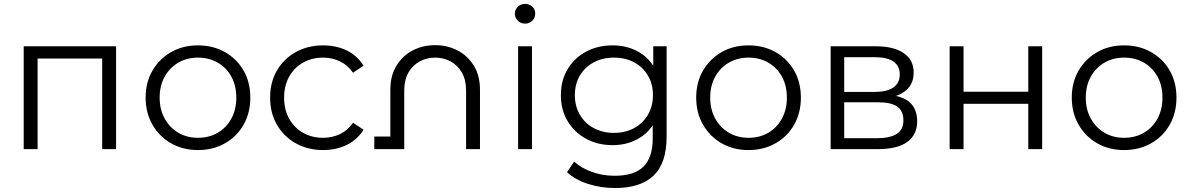

<svg xmlns="http://www.w3.org/2000/svg" viewBox="-20 -762 6082 981"><path d="M101.1 0V-525.5H573.1V0H502.1V-481.6L520.3 -462.9H153.9L172.1 -481.6V0Z M991.5 4.7Q914.7 4.7 854.4 -29.7Q794.1 -64 759.1 -124.7Q724.1 -185.5 724.1 -263.1Q724.1 -341.7 759.2 -401.6Q794.3 -461.5 854.4 -495.9Q914.4 -530.2 991.5 -530.2Q1068.6 -530.2 1129.2 -495.9Q1189.9 -461.6 1224.4 -401.7Q1259 -341.9 1259 -263.1Q1259 -185.3 1224.5 -124.6Q1190 -64 1129.2 -29.7Q1068.4 4.7 991.5 4.7ZM991.5 -57.9Q1047.9 -57.9 1092.2 -83.5Q1136.5 -109.2 1161.9 -155.7Q1187.4 -202.2 1187.4 -263Q1187.4 -324.8 1161.9 -370.8Q1136.5 -416.8 1092.2 -442.2Q1047.9 -467.6 991.8 -467.6Q935.7 -467.6 891.7 -442.2Q847.6 -416.8 821.6 -370.8Q795.7 -324.8 795.7 -263Q795.7 -202.2 821.6 -155.7Q847.6 -109.2 891.6 -83.5Q935.7 -57.9 991.5 -57.9Z M1631.1 4.7Q1553 4.7 1491.5 -29.7Q1430.1 -64 1395.1 -124.4Q1360.1 -184.8 1360.1 -263Q1360.1 -341.7 1395.1 -401.8Q1430.1 -461.9 1491.5 -496.1Q1553 -530.2 1631.1 -530.2Q1697.9 -530.2 1751.7 -504.1Q1805.6 -478 1837.5 -426.4L1783.8 -390.4Q1756.7 -429.7 1716.8 -448.6Q1676.9 -467.6 1630.5 -467.6Q1573.7 -467.6 1528.7 -442.2Q1483.6 -416.8 1457.6 -370.8Q1431.7 -324.8 1431.7 -263Q1431.7 -201.2 1457.6 -155.2Q1483.6 -109.2 1528.7 -83.5Q1573.7 -57.9 1630.5 -57.9Q1676.9 -57.9 1716.8 -76.8Q1756.7 -95.7 1783.8 -135.1L1837.5 -99.1Q1805.6 -48.1 1751.7 -21.7Q1697.9 4.7 1631.1 4.7Z M1974.4 0V-303.3Q1974.4 -375.6 2005.7 -426.6Q2036.9 -477.5 2088.8 -504.4Q2140.7 -531.3 2203.4 -531.3Q2266 -531.3 2317.9 -504.2Q2369.8 -477.1 2401.1 -426.3Q2432.4 -375.6 2432.4 -303.3V0H2361.4V-299.4Q2361.4 -354.3 2339.6 -391.7Q2317.8 -429.1 2282.1 -448.3Q2246.3 -467.6 2203.4 -467.6Q2160.5 -467.6 2124.7 -448.3Q2088.9 -429.1 2067.1 -391.7Q2045.4 -354.3 2045.4 -299.4V0ZM1892.4 0V-64.3H2014.9V0Z M2627.1 0V-525.5H2698.1V0ZM2662.6 -641.3Q2640.7 -641.3 2625.7 -656.1Q2610.6 -670.9 2610.6 -691.7Q2610.6 -712.9 2625.7 -727.4Q2640.7 -742 2662.6 -742Q2685 -742 2699.8 -728Q2714.7 -714 2714.7 -692.8Q2714.7 -671.5 2700.1 -656.4Q2685.5 -641.3 2662.6 -641.3Z M3122.6 198.7Q3050.9 198.7 2984.8 177.7Q2918.7 156.7 2877.2 117.8L2913.3 63.6Q2951 97.5 3005.4 116.8Q3059.9 136.1 3120.3 136.1Q3220.4 136.1 3267.7 89.3Q3315 42.5 3315 -55.5V-185.8L3325 -275.8L3317.8 -366.4V-525.5H3386V-63.6Q3386 71.6 3319.4 135.2Q3252.8 198.7 3122.6 198.7ZM3109.9 -20.4Q3034.5 -20.4 2974.7 -52.9Q2914.9 -85.4 2880.3 -143Q2845.7 -200.5 2845.7 -275.8Q2845.7 -351.5 2880.3 -408.8Q2914.9 -466.2 2974.7 -498.2Q3034.5 -530.2 3109.9 -530.2Q3179.5 -530.2 3235.4 -501Q3291.3 -471.9 3324.7 -415.1Q3358 -358.3 3358 -275.8Q3358 -193.7 3324.7 -136.7Q3291.3 -79.7 3235.4 -50.1Q3179.5 -20.4 3109.9 -20.4ZM3116.7 -83Q3175 -83 3219.9 -107.4Q3264.7 -131.8 3290.4 -175.5Q3316.1 -219.1 3316.1 -275.8Q3316.1 -332.9 3290.4 -376.1Q3264.7 -419.3 3219.9 -443.5Q3175 -467.6 3116.7 -467.6Q3059.3 -467.6 3013.9 -443.5Q2968.6 -419.3 2942.9 -376.1Q2917.2 -332.9 2917.2 -275.8Q2917.2 -219.1 2942.9 -175.5Q2968.6 -131.8 3013.9 -107.4Q3059.3 -83 3116.7 -83Z M3804.5 4.7Q3727.7 4.7 3667.4 -29.7Q3607.1 -64 3572.1 -124.7Q3537.1 -185.5 3537.1 -263.1Q3537.1 -341.7 3572.2 -401.6Q3607.3 -461.5 3667.4 -495.9Q3727.4 -530.2 3804.5 -530.2Q3881.6 -530.2 3942.2 -495.9Q4002.9 -461.6 4037.4 -401.7Q4072 -341.9 4072 -263.1Q4072 -185.3 4037.5 -124.6Q4003 -64 3942.2 -29.7Q3881.4 4.7 3804.5 4.7ZM3804.5 -57.9Q3860.9 -57.9 3905.2 -83.5Q3949.5 -109.2 3974.9 -155.7Q4000.4 -202.2 4000.4 -263Q4000.4 -324.8 3974.9 -370.8Q3949.5 -416.8 3905.2 -442.2Q3860.9 -467.6 3804.8 -467.6Q3748.7 -467.6 3704.7 -442.2Q3660.6 -416.8 3634.6 -370.8Q3608.7 -324.8 3608.7 -263Q3608.7 -202.2 3634.6 -155.7Q3660.6 -109.2 3704.6 -83.5Q3748.7 -57.9 3804.5 -57.9Z M4224.1 0V-525.5H4456Q4545.4 -525.5 4596.9 -491.1Q4648.3 -456.7 4648.3 -391.1Q4648.3 -326.5 4599 -292.5Q4549.7 -258.4 4470 -258.4L4484.1 -278.8Q4578 -278.8 4622.1 -244.1Q4666.2 -209.5 4666.2 -142.8Q4666.2 -74.5 4616.4 -37.3Q4566.5 0 4463.4 0ZM4293.4 -55.8H4459.6Q4526.8 -55.8 4561.3 -77.6Q4595.8 -99.4 4595.8 -146.8Q4595.8 -194.7 4564.9 -217.1Q4533.9 -239.4 4466.8 -239.4H4293.4ZM4293.4 -292.4H4450.8Q4511.8 -292.4 4544.6 -315.2Q4577.3 -338.1 4577.3 -381.6Q4577.3 -425.7 4544.6 -447.7Q4511.8 -469.7 4450.8 -469.7H4293.4Z M4832.1 0V-525.5H4903.1V-293.2H5233.8V-525.5H5304.8V0H5233.8V-231.6H4903.1V0Z M5723.5 4.7Q5646.7 4.7 5586.4 -29.7Q5526.1 -64 5491.1 -124.7Q5456.1 -185.5 5456.1 -263.1Q5456.1 -341.7 5491.2 -401.6Q5526.3 -461.5 5586.4 -495.9Q5646.4 -530.2 5723.5 -530.2Q5800.6 -530.2 5861.2 -495.9Q5921.9 -461.6 5956.4 -401.7Q5991 -341.9 5991 -263.1Q5991 -185.3 5956.5 -124.6Q5922 -64 5861.2 -29.7Q5800.4 4.7 5723.5 4.7ZM5723.5 -57.9Q5779.9 -57.9 5824.2 -83.5Q5868.5 -109.2 5893.9 -155.7Q5919.4 -202.2 5919.4 -263Q5919.4 -324.8 5893.9 -370.8Q5868.5 -416.8 5824.2 -442.2Q5779.9 -467.6 5723.8 -467.6Q5667.7 -467.6 5623.7 -442.2Q5579.6 -416.8 5553.6 -370.8Q5527.7 -324.8 5527.7 -263Q5527.7 -202.2 5553.6 -155.7Q5579.6 -109.2 5623.6 -83.5Q5667.7 -57.9 5723.5 -57.9Z"/></svg>

Font: Montserrat Alternates Thin
Style: Regular
Weight: 100
Designer: Julieta Ulanovsky
Foundry: Julieta Ulanovsky
Version: Version 9.000